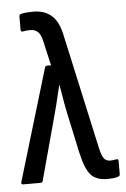

<svg xmlns="http://www.w3.org/2000/svg" viewBox="-51 -729 507 775"><g transform="rotate(-5 202.0 -341.5)"><path d="M353 8Q307 8 285 -17.5Q263 -43 248 -112L222 -233Q213 -273 206.5 -308.5Q200 -344 193 -387H192Q182 -344 173 -308Q164 -272 153 -233L92 -8Q90 0 83 0H12Q2 0 6 -12L141 -462Q143 -469 150 -469H166L143 -570Q137 -597 125 -607.5Q113 -618 96 -618Q80 -618 65 -615Q56 -614 56 -622V-676Q56 -684 63 -686Q73 -689 86.5 -690Q100 -691 113 -691Q157 -691 185.5 -667.5Q214 -644 226 -590L330 -117Q337 -87 346 -76Q355 -65 371 -65Q380 -65 395 -68Q404 -70 404 -60V-8Q404 1 397 2Q387 6 375 7Q363 8 353 8Z"/></g></svg>

Font: Sofia Sans Condensed Medium
Style: Regular
Weight: 500
Designer: Botio Nikoltchev, Ani Petrova
Foundry: lettersoup
Version: Version 4.101; ttfautohint (v1.8.4.7-5d5b)